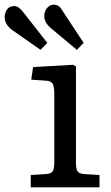

<svg xmlns="http://www.w3.org/2000/svg" viewBox="-85 -804 477 824"><path d="M47 0V-53L114 -57Q135 -59 141.5 -69.5Q148 -80 148 -108V-398Q148 -434 140.5 -445.5Q133 -457 109 -458L49 -462L57 -516L228 -526L241 -519V-104Q241 -85 246 -72Q251 -59 276 -57L342 -53V0ZM245 -590 136 -681Q105 -706 105 -735Q105 -754 116.5 -769Q128 -784 147 -784Q158 -784 166.5 -778Q175 -772 185 -755L274 -620ZM89 -590 -31 -674Q-65 -698 -65 -731Q-65 -748 -55 -763Q-45 -778 -23 -778Q-5 -778 17 -749L118 -620Z"/></svg>

Font: Literata 7pt
Style: Regular
Weight: 400
Designer: Latin by Veronika Burian and Jose Scaglione. Greek by Irene Vlachou. Cyrillic by Vera Evstafieva.
Foundry: TypeTogether
Version: Version 3.002